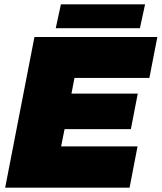

<svg xmlns="http://www.w3.org/2000/svg" viewBox="-20 -872 751 892"><path d="M4 0 140 -700H711L674 -510H326L312 -437H620L588 -272H280L264 -192H619L582 0ZM239 -741 263 -852H654L630 -741Z"/></svg>

Font: REM Black
Style: Italic
Weight: 900
Italic angle: -11°
Designer: Octavio Pardo
Foundry: Ashler Design
Version: Version 1.005;gftools[0.9.28]